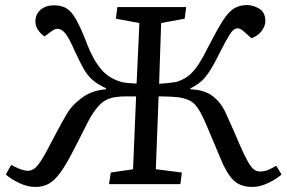

<svg xmlns="http://www.w3.org/2000/svg" viewBox="-20 -728 1133 759"><path d="M518 -347Q503 -347 480 -347Q457 -347 443 -345Q401 -341 374.5 -314Q348 -287 326 -243Q289 -169 263 -119.5Q237 -70 215.5 -41.5Q194 -13 171.5 -1Q149 11 120 11Q89 11 57 -4Q25 -19 3 -38L24 -76Q49 -63 63.5 -58Q78 -53 91 -53Q112 -53 129.5 -75Q147 -97 171 -143Q190 -179 207.5 -212Q225 -245 246 -281Q265 -313 304.5 -342Q344 -371 399 -375V-379Q367 -394 346.5 -411.5Q326 -429 311 -455.5Q296 -482 278 -521Q254 -576 239 -595Q224 -614 207 -614Q197 -614 186 -606L156 -584Q143 -592 131.5 -608Q120 -624 120 -643Q120 -672 140.5 -689.5Q161 -707 193 -707Q223 -707 243 -695Q263 -683 281.5 -650Q300 -617 325 -552Q348 -492 380.5 -453.5Q413 -415 468 -402Q474 -401 490.5 -399.5Q507 -398 520 -398L531 -637L438 -654L444 -700H716L710 -654L617 -637L609 -397Q631 -398 651.5 -400.5Q672 -403 677 -404Q706 -413 726 -429Q746 -445 765 -474Q784 -503 808 -552Q841 -616 863 -649.5Q885 -683 906.5 -695.5Q928 -708 957 -708Q981 -708 1005 -693.5Q1029 -679 1029 -644Q1029 -626 1014.5 -606Q1000 -586 974 -577L941 -606Q930 -616 920 -616Q912 -616 904.5 -611Q897 -606 885 -586.5Q873 -567 851 -524Q828 -477 810.5 -449.5Q793 -422 775.5 -406.5Q758 -391 733 -379V-375Q789 -373 821.5 -347.5Q854 -322 872 -282Q891 -241 904 -211Q917 -181 928 -155Q947 -112 960 -89Q973 -66 984 -58Q995 -50 1007 -50Q1025 -50 1040.5 -56.5Q1056 -63 1072 -73L1093 -38Q1071 -19 1039 -4Q1007 11 978 11Q930 11 903 -15.5Q876 -42 851 -103Q841 -127 827 -160.5Q813 -194 792 -243Q771 -292 752 -313.5Q733 -335 694 -342Q686 -344 659.5 -345.5Q633 -347 607 -347L596 -59L699 -46L693 0H411L418 -46L506 -59Z"/></svg>

Font: Literata 7pt
Style: Italic
Weight: 400
Italic angle: -2°
Designer: Latin by Veronika Burian and Jose Scaglione. Greek by Irene Vlachou. Cyrillic by Vera Evstafieva
Foundry: TypeTogether
Version: Version 3.002